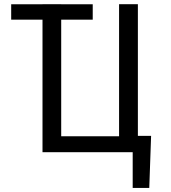

<svg xmlns="http://www.w3.org/2000/svg" viewBox="-20 -731 822 922"><path d="M184.1 -636.7H33.7V-710.4H184.1V-710.9H273.9V-710.4H425.3V-636.7H273.9V-76.7H551.8V-710.9H642.1V-78.6H705.6L696.8 171.4H617.2V0H184.1Z"/></svg>

Font: Roboto Condensed
Style: Regular
Weight: 400
Designer: Google
Version: Version 2.001047; 2015